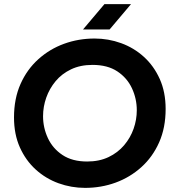

<svg xmlns="http://www.w3.org/2000/svg" viewBox="-20 -900 841 932"><path d="M393 12Q326 12 264 -10.5Q202 -33 153.5 -77Q105 -121 76.5 -184.5Q48 -248 48 -330Q48 -421 79.5 -492Q111 -563 166 -612.5Q221 -662 291 -687.5Q361 -713 439 -713Q506 -713 568 -690.5Q630 -668 678.5 -624Q727 -580 755.5 -516.5Q784 -453 784 -371Q784 -280 752.5 -209Q721 -138 666 -88.5Q611 -39 541 -13.5Q471 12 393 12ZM403 -116Q462 -116 507 -137.5Q552 -159 582.5 -195Q613 -231 628.5 -275Q644 -319 644 -365Q644 -421 620.5 -471.5Q597 -522 549.5 -553.5Q502 -585 429 -585Q370 -585 325 -563.5Q280 -542 250 -506Q220 -470 204.5 -426Q189 -382 189 -336Q189 -280 212.5 -229.5Q236 -179 283.5 -147.5Q331 -116 403 -116ZM383 -757 487 -880H616L512 -757Z"/></svg>

Font: MuseoModerno Thin SemiBold
Style: Italic
Weight: 600
Italic angle: -9°
Version: Version 1.003